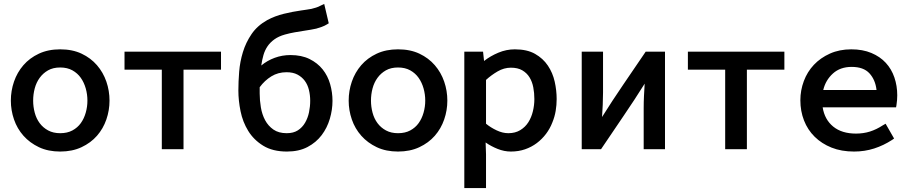

<svg xmlns="http://www.w3.org/2000/svg" viewBox="-20 -756 4607 973"><path d="M285 -81Q321 -81 347 -95Q373 -109 389.5 -132Q406 -155 414.5 -185Q423 -215 423 -246Q423 -278 414.5 -308Q406 -338 389.5 -361.5Q373 -385 347 -399.5Q321 -414 285 -414Q249 -414 223.5 -399.5Q198 -385 181 -361.5Q164 -338 156 -308Q148 -278 148 -246Q148 -215 156 -185Q164 -155 181 -132Q198 -109 224 -95Q250 -81 285 -81ZM285 -506Q347 -506 393.5 -484Q440 -462 471.5 -425.5Q503 -389 519 -342.5Q535 -296 535 -246Q535 -197 519 -150.5Q503 -104 471.5 -68Q440 -32 393 -10Q346 12 285 12Q224 12 177.5 -10Q131 -32 99 -68Q67 -104 51 -150.5Q35 -197 35 -246Q35 -296 51 -342.5Q67 -389 98.5 -425.5Q130 -462 177 -484Q224 -506 285 -506Z M800 0V-403H611V-494H1100V-403H910V0Z M1433 -81Q1467 -81 1489.5 -95.5Q1512 -110 1526 -134Q1540 -158 1546 -187Q1552 -216 1552 -245Q1552 -274 1545.5 -300.5Q1539 -327 1524.5 -346.5Q1510 -366 1487.5 -378Q1465 -390 1432 -390Q1389 -390 1355 -369Q1321 -348 1296 -314V-282Q1296 -248 1302 -212Q1308 -176 1323.5 -147Q1339 -118 1365.5 -99.5Q1392 -81 1433 -81ZM1646 -638 1638 -633Q1625 -625 1611 -620Q1597 -615 1583 -611Q1569 -608 1555 -605.5Q1541 -603 1527 -601Q1501 -597 1475 -592.5Q1449 -588 1424 -581Q1392 -572 1370.5 -556.5Q1349 -541 1335.5 -521Q1322 -501 1315 -476.5Q1308 -452 1304 -424Q1334 -449 1372 -463Q1410 -477 1452 -477Q1508 -477 1548.5 -457Q1589 -437 1615 -404.5Q1641 -372 1653 -330Q1665 -288 1665 -245Q1665 -200 1651.5 -154Q1638 -108 1610 -71Q1582 -34 1538.5 -11Q1495 12 1434 12Q1362 12 1314 -17.5Q1266 -47 1238 -92.5Q1210 -138 1199 -192.5Q1188 -247 1188 -297Q1188 -342 1192 -392.5Q1196 -443 1211 -492Q1226 -541 1255 -583.5Q1284 -626 1334 -654Q1373 -675 1418 -686Q1463 -697 1506 -703Q1521 -705 1533.5 -707Q1546 -709 1558 -711Q1570 -714 1581.5 -717.5Q1593 -721 1606 -728L1623 -736Z M1997 -81Q2033 -81 2059 -95Q2085 -109 2101.5 -132Q2118 -155 2126.5 -185Q2135 -215 2135 -246Q2135 -278 2126.5 -308Q2118 -338 2101.5 -361.5Q2085 -385 2059 -399.5Q2033 -414 1997 -414Q1961 -414 1935.5 -399.5Q1910 -385 1893 -361.5Q1876 -338 1868 -308Q1860 -278 1860 -246Q1860 -215 1868 -185Q1876 -155 1893 -132Q1910 -109 1936 -95Q1962 -81 1997 -81ZM1997 -506Q2059 -506 2105.5 -484Q2152 -462 2183.5 -425.5Q2215 -389 2231 -342.5Q2247 -296 2247 -246Q2247 -197 2231 -150.5Q2215 -104 2183.5 -68Q2152 -32 2105 -10Q2058 12 1997 12Q1936 12 1889.5 -10Q1843 -32 1811 -68Q1779 -104 1763 -150.5Q1747 -197 1747 -246Q1747 -296 1763 -342.5Q1779 -389 1810.5 -425.5Q1842 -462 1889 -484Q1936 -506 1997 -506Z M2443 -129Q2466 -110 2496.5 -95.5Q2527 -81 2556 -81Q2591 -81 2616.5 -96.5Q2642 -112 2657.5 -136.5Q2673 -161 2680.5 -192Q2688 -223 2688 -254Q2688 -285 2682.5 -313.5Q2677 -342 2663.5 -364Q2650 -386 2627 -399.5Q2604 -413 2569 -413Q2534 -413 2501.5 -394Q2469 -375 2443 -351ZM2441 -34Q2441 -19 2442 -4Q2443 11 2443 26V197H2333V-494H2428L2433 -447Q2465 -472 2505.5 -489Q2546 -506 2589 -506Q2651 -506 2691.5 -483Q2732 -460 2756.5 -423.5Q2781 -387 2791 -342.5Q2801 -298 2801 -254Q2801 -224 2796 -194Q2791 -164 2779 -135Q2767 -104 2747 -77.5Q2727 -51 2700.5 -31Q2674 -11 2641 0.5Q2608 12 2569 12Q2535 12 2501.5 -1.5Q2468 -15 2441 -34Z M3247 -332Q3195 -249 3140 -168.5Q3085 -88 3030 -6L3026 0H2928V-494H3036V-287Q3036 -256 3034.5 -225Q3033 -194 3031 -163Q3083 -246 3138 -326.5Q3193 -407 3248 -488L3252 -494H3350V0H3242V-208Q3242 -239 3243.5 -270Q3245 -301 3247 -332Z M3655 0V-403H3466V-494H3955V-403H3765V0Z M4422 -300Q4416 -352 4386 -384.5Q4356 -417 4296 -417Q4238 -417 4201 -383.5Q4164 -350 4152 -300ZM4511 -54 4501 -47Q4458 -19 4410 -3.5Q4362 12 4308 12Q4244 12 4194 -8Q4144 -28 4108.5 -63Q4073 -98 4054.5 -145.5Q4036 -193 4036 -248Q4036 -298 4053.5 -345Q4071 -392 4104.5 -427.5Q4138 -463 4186 -484.5Q4234 -506 4294 -506Q4352 -506 4396 -487.5Q4440 -469 4469 -437.5Q4498 -406 4512.5 -363.5Q4527 -321 4527 -273Q4527 -249 4523 -223L4521 -212H4149Q4159 -150 4202.5 -114.5Q4246 -79 4318 -79Q4356 -79 4389 -89.5Q4422 -100 4454 -121L4468 -129Z"/></svg>

Font: Codetta
Style: Bold
Weight: 700
Designer: Ulrich Proeller
Foundry: PROSA GmbH
Version: Version 2.00;September 29, 2018;FontCreator 11.5.0.2427 64-b